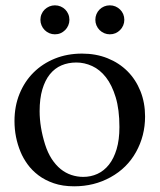

<svg xmlns="http://www.w3.org/2000/svg" viewBox="-20 -669 586 705"><path d="M33.2 -224.6Q33.2 -279.3 51.8 -324.7Q70.3 -370.1 103.3 -402.8Q136.2 -435.5 181.6 -453.9Q227.1 -472.2 281.2 -472.2Q332.5 -472.2 375 -455.1Q417.5 -438 448 -407.5Q478.5 -377 495.6 -334.5Q512.7 -292 512.7 -241.2Q512.7 -170.4 479.5 -110.8Q446.8 -51.8 385.7 -18.1Q325.7 15.1 252.4 15.1Q210 15.1 177.5 3.9Q145 -7.3 121.1 -25.4Q97.2 -43.5 81.1 -65.9Q64.9 -88.4 55.7 -110.8Q33.2 -164.6 33.2 -224.6ZM125.5 -260.7Q125.5 -202.6 145.5 -138.7Q155.3 -107.9 169.9 -85.4Q184.6 -63 202.6 -48.3Q220.7 -33.7 241.9 -26.6Q263.2 -19.5 285.6 -19.5Q313.5 -19.5 337.6 -30.5Q361.8 -41.5 379.9 -64.2Q397.9 -86.9 408.2 -121.3Q418.5 -155.8 418.5 -202.6Q418.5 -266.6 404.8 -311.8Q391.1 -356.9 368.9 -385.3Q346.7 -413.6 318.4 -426.5Q290 -439.5 260.3 -439.5Q230.5 -439.5 205.8 -429Q181.2 -418.5 163.3 -396.5Q145.5 -374.5 135.5 -340.8Q125.5 -307.1 125.5 -260.7ZM181.6 -649.4Q192.9 -649.4 202.6 -645.3Q212.4 -641.1 219.5 -634Q226.6 -627 230.7 -617.2Q234.9 -607.4 234.9 -596.2Q234.9 -585.4 230.7 -575.7Q226.6 -565.9 219.2 -558.6Q211.9 -551.3 202.4 -547.1Q192.9 -543 181.6 -543Q170.9 -543 161.1 -547.1Q151.4 -551.3 144 -558.6Q136.7 -565.9 132.6 -575.7Q128.4 -585.4 128.4 -596.2Q128.4 -607.4 132.6 -617.2Q136.7 -627 144 -634Q151.4 -641.1 161.1 -645.3Q170.9 -649.4 181.6 -649.4ZM383.3 -649.4Q394.5 -649.4 404.1 -645.3Q413.6 -641.1 420.9 -634Q428.2 -627 432.4 -617.2Q436.5 -607.4 436.5 -596.2Q436.5 -585.4 432.4 -575.7Q428.2 -565.9 420.9 -558.6Q413.6 -551.3 404.1 -547.1Q394.5 -543 383.3 -543Q372.6 -543 362.8 -547.1Q353 -551.3 345.7 -558.6Q338.4 -565.9 334.2 -575.7Q330.1 -585.4 330.1 -596.2Q330.1 -607.4 334.2 -617.2Q338.4 -627 345.5 -634Q352.5 -641.1 362.3 -645.3Q372.1 -649.4 383.3 -649.4Z"/></svg>

Font: XB Kayhan
Style: Regular
Weight: 400
Designer: Behnam
Foundry: Irmug
Version: Version 7.300 2009